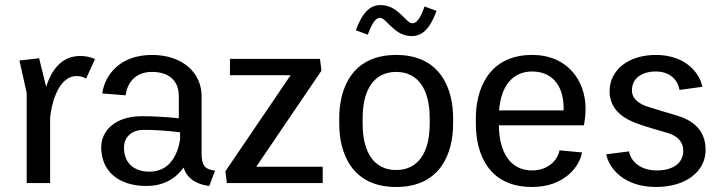

<svg xmlns="http://www.w3.org/2000/svg" viewBox="-20 -737 2898 773"><path d="M58.3 -493.3 87.5 -362.5V0H181.7V-265C191.7 -348.3 225.8 -430.8 288.3 -430.8C304.2 -430.8 315.8 -426.7 326.7 -420.8L362.5 -499.2C345.8 -506.7 326.7 -511.7 303.3 -511.7C225.8 -511.7 186.7 -452.5 165.8 -387.5L137.5 -502.5Z M387.5 -144.2C387.5 -48.3 456.7 11.7 569.2 11.7C643.3 11.7 690 -21.7 719.2 -62.5C735.8 -7.5 788.3 7.5 822.5 11.7L845.8 -50C803.3 -55 791.7 -72.5 791.7 -119.2V-349.2C791.7 -445 714.2 -515.8 591.7 -515.8C465.8 -515.8 402.5 -438.3 391.7 -360.8L485.8 -353.3C494.2 -414.2 534.2 -447.5 591.7 -447.5C652.5 -447.5 700 -419.2 700 -349.2V-260.8C659.2 -265 605.8 -269.2 551.7 -269.2C440 -269.2 387.5 -207.5 387.5 -144.2ZM705 -204.2V-175C695 -112.5 662.5 -45.8 580.8 -45.8C528.3 -45.8 479.2 -73.3 479.2 -142.5C479.2 -190 516.7 -214.2 556.7 -214.2C615 -214.2 668.3 -209.2 705 -204.2Z M887.5 -47.5 893.3 0H1279.2V-65.8H1011.7L1274.2 -452.5L1268.3 -500H905.8V-434.2H1150Z M1412.5 -615 1460.8 -597.5C1469.2 -617.5 1484.2 -665 1509.2 -665C1522.5 -665 1534.2 -650 1550.8 -634.2C1569.2 -617.5 1594.2 -591.7 1638.3 -591.7C1694.2 -591.7 1720 -646.7 1737.5 -693.3L1689.2 -710.8C1681.7 -690.8 1665.8 -643.3 1640.8 -643.3C1627.5 -643.3 1615.8 -658.3 1599.2 -674.2C1580.8 -690.8 1555.8 -716.7 1511.7 -716.7C1455.8 -716.7 1430.8 -661.7 1412.5 -615ZM1345.8 -238.3C1345.8 -123.3 1394.2 15.8 1575 15.8C1755.8 15.8 1804.2 -123.3 1804.2 -238.3V-261.7C1804.2 -376.7 1755.8 -515.8 1575 -515.8C1394.2 -515.8 1345.8 -376.7 1345.8 -261.7ZM1575 -52.5C1487.5 -52.5 1440 -121.7 1440 -238.3V-261.7C1440 -378.3 1487.5 -447.5 1575 -447.5C1662.5 -447.5 1710 -378.3 1710 -261.7V-238.3C1710 -121.7 1662.5 -52.5 1575 -52.5Z M1895.8 -238.3C1895.8 -122.5 1943.3 15.8 2122.5 15.8C2254.2 15.8 2314.2 -69.2 2323.3 -123.3L2232.5 -131.7C2226.7 -95.8 2189.2 -50.8 2122.5 -50.8C2036.7 -50.8 1990 -120 1988.3 -232.5H2330.8C2335 -255 2337.5 -277.5 2337.5 -300C2337.5 -410 2266.7 -515.8 2122.5 -515.8C1946.7 -515.8 1895.8 -376.7 1895.8 -261.7ZM1989.2 -292.5C1996.7 -390 2043.3 -449.2 2122.5 -449.2C2195.8 -449.2 2249.2 -400.8 2249.2 -300.8V-292.5Z M2420.8 -115.8C2430.8 -61.7 2490 15.8 2620.8 15.8C2745 15.8 2820.8 -49.2 2820.8 -133.3C2820.8 -220 2760.8 -255 2705.8 -271.7C2675 -280.8 2620.8 -296.7 2585 -308.3C2558.3 -317.5 2524.2 -335.8 2524.2 -373.3C2524.2 -420 2561.7 -449.2 2620.8 -449.2C2680 -449.2 2710 -411.7 2715.8 -375L2807.5 -387.5C2798.3 -440 2742.5 -515.8 2620.8 -515.8C2507.5 -515.8 2434.2 -453.3 2434.2 -370C2434.2 -291.7 2496.7 -257.5 2544.2 -240C2580.8 -226.7 2633.3 -211.7 2670.8 -200.8C2695 -193.3 2730.8 -175 2730.8 -130C2730.8 -82.5 2692.5 -50.8 2624.2 -50.8C2555 -50.8 2518.3 -90.8 2512.5 -127.5Z"/></svg>

Font: Boon Medium
Style: Regular
Weight: 500
Designer: Sungsit Sawaiwan
Foundry: FontUni
Version: Version 2.0